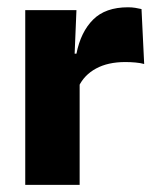

<svg xmlns="http://www.w3.org/2000/svg" viewBox="-20 -520 436 540"><path d="M201 -276 159 -369H195Q207 -430 241.8 -464.8Q276.5 -499.5 340 -499.5Q351 -499.5 360.2 -498Q369.5 -496.5 378 -494.5L385.5 -340Q375 -343 361 -344.2Q347 -345.5 332.5 -345.5Q283.5 -345.5 250 -327.2Q216.5 -309 201 -276ZM51 0V-491.5H195L188.5 -334.5L204 -332.5V0Z"/></svg>

Font: Anek Bangla Medium
Style: Bold
Weight: 700
Version: Version 1.003